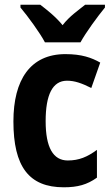

<svg xmlns="http://www.w3.org/2000/svg" viewBox="-20 -879 472 816"><path d="M171 -699H322C345 -741 394 -808 426 -847V-859H342C314 -836 276 -811 246 -772C216 -809 177 -839 151 -859H67V-847C99 -809 150 -739 171 -699ZM251 -83C310 -83 350 -94 392 -124V-242C351 -212 316 -197 268 -197C206 -197 174 -252 174 -364C174 -476 203 -536 265 -536C298 -536 328 -525 368 -505L406 -613C369 -634 327 -649 258 -649C109 -649 37 -540 37 -363C37 -171 103 -83 251 -83Z"/></svg>

Font: Noto Sans Kannada UI Condensed
Style: Bold
Weight: 700
Width: 3
Designer: Jelle Bosma - Monotype Design Team
Foundry: Monotype Imaging Inc.
Version: Version 2.005